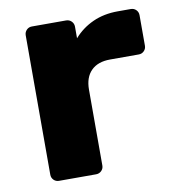

<svg xmlns="http://www.w3.org/2000/svg" viewBox="-65 -579 584 637"><g transform="rotate(-10 227.0 -260.0)"><path d="M83.6 0Q73 0 65.8 -7.2Q58.5 -14.5 58.5 -25.1V-494.5Q58.5 -505.1 65.8 -512.6Q73 -520 83.6 -520H199Q209.6 -520 217.1 -512.6Q224.5 -505.1 224.5 -494.5V-455.4Q251.2 -486 288.7 -503Q326.1 -520 373 -520H416.9Q427.5 -520 434.7 -512.8Q442 -505.5 442 -494.9V-392.1Q442 -381.5 434.7 -374.3Q427.5 -367 416.9 -367H320.1Q278.9 -367 256.4 -344.5Q233.9 -322 233.9 -280.8V-25.1Q233.9 -14.5 226.4 -7.2Q219 0 208.4 0Z"/></g></svg>

Font: Rubik Light
Style: Regular
Weight: 300
Designer: Hubert and Fischer
Foundry: Hubert and Fischer
Version: Version 2.300;gftools[0.9.30]